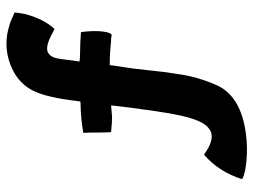

<svg xmlns="http://www.w3.org/2000/svg" viewBox="-112 -490 758 573"><g transform="rotate(-90 266.5 -204.0)"><path d="M514 -540Q516 -538 514 -528L511 -509Q496 -452 467 -421Q466 -420 465 -420Q444 -432 433 -436Q408 -446 395 -439Q383 -432 379 -415Q376 -401 374 -382L369 -345Q376 -345 379 -344Q437 -343 455 -341Q457 -341 457 -339Q462 -299 458 -273Q455 -252 449 -250Q449 -248 443 -250Q440 -251 431 -251L395 -254Q384 -255 358 -255Q357 -243 355 -231Q353 -219 351 -205.5Q349 -192 348 -185L341 -123Q337 -82 332 -55Q324 7 297 67Q264 136 156 151Q112 157 73 153Q37 150 19 141Q18 140 18 139Q40 71 90 27Q91 26 92 27Q131 55 156 48Q179 40 192 8Q208 -28 221 -120Q229 -178 231 -192L235 -225Q238 -248 238 -251L204 -248Q188 -248 159 -251Q158 -251 158 -252Q157 -264 157 -293Q157 -322 156 -333V-334H157Q197 -341 237 -342Q239 -342 244 -342L250 -343Q250 -345 250 -348L251 -352Q261 -440 281 -482Q302 -526 350 -547.5Q398 -569 450 -561Q458 -560 482 -553Q494 -549 499 -546Q512 -540 514 -540Z"/></g></svg>

Font: Tovari Sans
Style: Bold
Weight: 700
Designer: Verneri Kontto, Denis Ignatov
Foundry: Verneri Kontto
Version: Version 1.10 May 7, 2019